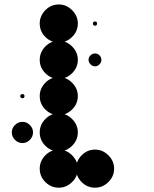

<svg xmlns="http://www.w3.org/2000/svg" viewBox="-20 -858 707 882"><path d="M416.7 -170.8Q451.7 -170.8 477.9 -144.6Q504.2 -118.3 504.2 -83.3Q504.2 -47.5 477.9 -21.7Q451.7 4.2 416.7 4.2Q380.8 4.2 355 -21.7Q329.2 -47.5 329.2 -83.3Q329.2 -118.3 355 -144.6Q380.8 -170.8 416.7 -170.8ZM250 -170.8Q285 -170.8 311.2 -144.6Q337.5 -118.3 337.5 -83.3Q337.5 -47.5 311.2 -21.7Q285 4.2 250 4.2Q214.2 4.2 188.3 -21.7Q162.5 -47.5 162.5 -83.3Q162.5 -118.3 188.3 -144.6Q214.2 -170.8 250 -170.8ZM250 -337.5Q285 -337.5 311.2 -311.2Q337.5 -285 337.5 -250Q337.5 -214.2 311.2 -188.3Q285 -162.5 250 -162.5Q214.2 -162.5 188.3 -188.3Q162.5 -214.2 162.5 -250Q162.5 -285 188.3 -311.2Q214.2 -337.5 250 -337.5ZM83.3 -298.3Q102.5 -298.3 117.1 -283.8Q131.7 -269.2 131.7 -250Q131.7 -230 117.1 -215.4Q102.5 -200.8 83.3 -200.8Q63.3 -200.8 48.8 -215.4Q34.2 -230 34.2 -250Q34.2 -269.2 48.8 -283.8Q63.3 -298.3 83.3 -298.3ZM250 -504.2Q285 -504.2 311.2 -477.9Q337.5 -451.7 337.5 -416.7Q337.5 -380.8 311.2 -355Q285 -329.2 250 -329.2Q214.2 -329.2 188.3 -355Q162.5 -380.8 162.5 -416.7Q162.5 -451.7 188.3 -477.9Q214.2 -504.2 250 -504.2ZM83.3 -425.8Q92.5 -425.8 92.5 -416.7Q92.5 -406.7 83.3 -406.7Q73.3 -406.7 73.3 -416.7Q73.3 -425.8 83.3 -425.8ZM395.8 -603.8Q405 -612.5 416.7 -612.5Q428.3 -612.5 437.1 -603.8Q445.8 -595 445.8 -583.3Q445.8 -571.7 437.1 -562.5Q428.3 -553.3 416.7 -553.3Q405 -553.3 395.8 -562.5Q386.7 -571.7 386.7 -583.3Q386.7 -595 395.8 -603.8ZM250 -670.8Q285 -670.8 311.2 -644.6Q337.5 -618.3 337.5 -583.3Q337.5 -547.5 311.2 -521.7Q285 -495.8 250 -495.8Q214.2 -495.8 188.3 -521.7Q162.5 -547.5 162.5 -583.3Q162.5 -618.3 188.3 -644.6Q214.2 -670.8 250 -670.8ZM416.7 -759.2Q425.8 -759.2 425.8 -750Q425.8 -740 416.7 -740Q406.7 -740 406.7 -750Q406.7 -759.2 416.7 -759.2ZM250 -837.5Q285 -837.5 311.2 -811.3Q337.5 -785 337.5 -750Q337.5 -714.2 311.2 -688.3Q285 -662.5 250 -662.5Q214.2 -662.5 188.3 -688.3Q162.5 -714.2 162.5 -750Q162.5 -785 188.3 -811.3Q214.2 -837.5 250 -837.5Z"/></svg>

Font: 0xA000-Dots-Mono
Style: Dots-Mono
Weight: 400
Version: Version 0.1